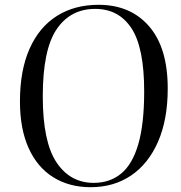

<svg xmlns="http://www.w3.org/2000/svg" viewBox="-20 -765 754 799"><path d="M63 -343Q63 -472 103 -562Q143 -652 216.5 -698.5Q290 -745 390 -745Q523 -745 600.5 -655.5Q678 -566 678 -397Q678 -268 638 -176Q598 -84 526 -35Q454 14 357 14Q268 14 201.5 -27.5Q135 -69 99 -149Q63 -229 63 -343ZM158 -364Q158 -175 215 -89.5Q272 -4 370 -4Q437 -4 484 -42.5Q531 -81 555.5 -165Q580 -249 580 -385Q580 -567 527 -647.5Q474 -728 376 -728Q273 -728 215.5 -643Q158 -558 158 -364Z"/></svg>

Font: Literata 72pt
Style: Italic
Weight: 400
Italic angle: -2°
Designer: Latin by Veronika Burian and Jose Scaglione. Greek by Irene Vlachou. Cyrillic by Vera Evstafieva
Foundry: TypeTogether
Version: Version 3.002